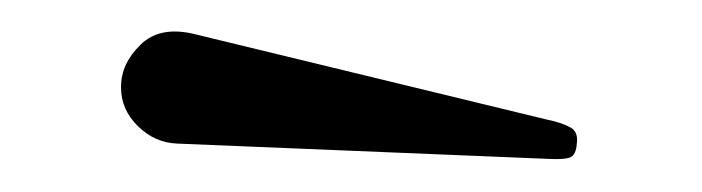

<svg xmlns="http://www.w3.org/2000/svg" viewBox="-20 -809 435 119"><path d="M90 -720 320.5 -710.5C326.8 -710.2 331.2 -710.5 333.5 -711.5C335.8 -712.5 337.2 -715.3 337.5 -720C338.2 -725 336.8 -728.4 333.2 -730.2C329.8 -732.1 324.8 -733.7 318.5 -735L100 -788C86 -791.3 75 -789.1 67 -781.2C59 -773.4 55 -764.7 55 -755C55 -745.7 58.5 -737.6 65.5 -730.8C72.5 -723.9 80.7 -720.3 90 -720Z"/></svg>

Font: Besley*
Style: Regular
Weight: 400
Designer: Owen Earl
Foundry: indestructible type*
Version: Version 3.000; ttfautohint (v1.8.3)